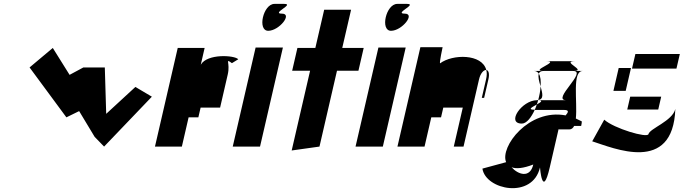

<svg xmlns="http://www.w3.org/2000/svg" viewBox="-20 -752 3508 985"><path d="M131.7 -406 320.6 -150 386 -182 465.5 -50 514 0 759.1 -256 674.6 -306 524.8 -168 517.7 -406H407.7L337 -368L250.8 -506Z M775 0H913L947.6 -150H997.6L1009.2 -200H1109.2L1148.4 -370C1162.5 -431 1132 -455 1169.8 -428L1202.4 -448C1183.3 -469 1043.4 -478 1010 -420L1029.8 -506H891.8Z M1174 0H1314L1431.3 -508H1291.3ZM1356.1 -594C1412.1 -594 1482.5 -682 1426.5 -682C1368.5 -682 1494 -732 1438 -732H1388C1330 -732 1299.1 -594 1356.1 -594Z M1478.8 -389H1570.8L1476.4 20L1619 0L1708.8 -389H1818.8L1845.8 -506H1735.8L1781.1 -702H1643.1L1597.8 -506H1505.8Z M1804 0H1944L2061.3 -508H1921.3ZM1986.1 -594C2042.1 -594 2112.5 -682 2056.5 -682C1998.5 -682 2124 -732 2068 -732H2018C1960 -732 1929.1 -594 1986.1 -594Z M2019 0H2158L2192.6 -150H2242.6L2254.2 -200H2354.2L2308 0H2358L2437.6 -345C2445 -377 2462 -394 2474.7 -393C2453.1 -477 2301.7 -475 2237.6 -427C2233.3 -430 2250.7 -510 2250.7 -510H2136.7ZM2474.7 -393C2478.5 -379 2477.8 -363 2473.6 -345L2451.7 -250H2463.7L2485.6 -345C2492.8 -376 2485.5 -392 2474.7 -393Z M2454.9 113C2471.5 223 2712.4 271 2750.3 107C2750.3 107 2762.4 271 2800.3 107L2845.5 -89C2847.5 -89 2848.3 -88 2850.3 -88H2900.3C2912.3 -88 2919.9 -95 2925.5 -106H2961.5C2961.5 -106 2967.7 -133 2963 -130C2953.2 -135 2943.3 -140 2934.2 -144C2943.3 -231 2913.6 -388 2969.6 -388H2919.6C2997.6 -388 2806.9 -238 2884.9 -238H2740.9C2769.7 -237 2753.4 -227 2733.9 -216C2730.6 -206 2727.7 -198 2723.6 -189L2723.4 -188H2873.4C2901.4 -188 2895.6 -176 2881.9 -160C2692.2 -196 2543.5 2 2576.5 80ZM2604.5 106C2627.5 115 2664.1 112 2715.8 92C2698.9 165 2637 143 2604.5 106ZM2657.2 -118C2681.2 -118 2705.4 -149 2723.6 -189C2682.6 -189 2710.9 -203 2733.9 -216C2736.5 -223 2739.1 -230 2740.9 -238H2734.9C2656.9 -238 2575.2 -118 2657.2 -118ZM2719.6 -388C2730.6 -388 2738.4 -383 2744.3 -374C2747.4 -383 2754.6 -388 2769.6 -388H2919.6C2997.6 -388 2853.1 -438 2931.1 -438H2781.1C2859.1 -438 2691.6 -388 2769.6 -388ZM2744.3 -374C2738.9 -359 2745.9 -333 2753.3 -309C2755.6 -336 2753.1 -360 2744.3 -374ZM2734.9 -238C2736.9 -238 2739.2 -239 2741.2 -239C2741.2 -239 2740.9 -238 2740.9 -238ZM2753.3 -309C2752.3 -287 2747.7 -263 2741.2 -239C2772.1 -243 2762.5 -275 2753.3 -309Z M3018.2 -27C3126.4 7 3433 143 3444.6 -193C3430.2 -131 3313.5 -93 3306.8 -64C3301.7 -42 3129.5 -93 3079.9 -138ZM3127 -286H3190L3217 -403H3154ZM3222.3 -400H3450.3L3467.7 -475H3239.7ZM3197.9 -190H3356.9L3372.1 -256H3213.1Z"/></svg>

Font: Digital Distortion
Style: Obl
Weight: 400
Version: Version 1